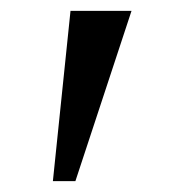

<svg xmlns="http://www.w3.org/2000/svg" viewBox="-20 -842 332 354"><path d="M222.5 -822 119 -508H77.5L110 -822Z"/></svg>

Font: Merriweather Light
Style: Regular
Weight: 300
Designer: Eben Sorkin
Foundry: Eben Sorkin
Version: Version 2.100